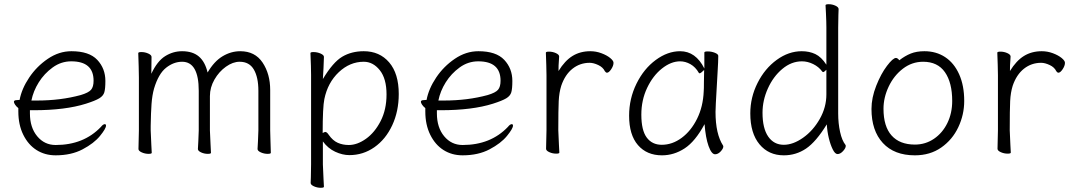

<svg xmlns="http://www.w3.org/2000/svg" viewBox="-20 -724 5086 911"><path d="M244 -36Q377 -36 459 -122Q469 -135 478 -135Q480 -135 481.5 -133Q483 -131 483 -128Q483 -114 454.5 -79Q426 -44 372 -15.5Q318 13 244 13Q193 13 153.5 -12Q114 -37 90.5 -84.5Q67 -132 67 -195V-211Q57 -219 51.5 -227.5Q46 -236 46 -241Q46 -249 60 -249L73 -250Q83 -303 118.5 -356Q154 -409 207 -445Q260 -481 319 -481Q403 -481 441.5 -440Q480 -399 480 -340Q480 -303 475 -286Q470 -269 451 -257.5Q432 -246 388 -232Q290 -201 140 -201H122V-186Q122 -119 156.5 -77.5Q191 -36 244 -36ZM155 -247Q268 -247 363 -273Q400 -284 412 -298Q424 -312 424 -341Q424 -387 397.5 -410Q371 -433 318 -433Q270 -433 230 -404Q190 -375 164 -333.5Q138 -292 129 -247Z M1117 -431Q1085 -431 1052 -407.5Q1019 -384 997.5 -346.5Q976 -309 976 -268V-105Q976 -102 979 -39L981 1Q981 6 966 6Q949 6 934 -1Q919 -8 919 -17L921 -54Q923 -90 923 -105V-293Q923 -431 844 -431Q804 -431 768 -402.5Q732 -374 711 -304Q702 -272 699 -231Q696 -190 695 -127V-105Q695 -100 698 -37Q700 -7 700 1Q700 6 685 6Q668 6 652.5 -1Q637 -8 637 -17L639 -105V-356L638 -409L636 -472Q636 -477 651 -477Q668 -477 683.5 -470Q699 -463 699 -454L698 -374Q726 -434 763.5 -457.5Q801 -481 844 -481Q894 -481 923.5 -456Q953 -431 965 -380Q996 -433 1036 -457Q1076 -481 1120 -481Q1190 -481 1226 -427Q1262 -373 1262 -297V-105L1263 -67L1265 1Q1265 6 1250 6Q1233 6 1217.5 -1Q1202 -8 1202 -17L1204 -54Q1206 -90 1206 -105V-293Q1206 -357 1184.5 -394Q1163 -431 1117 -431Z M1453 -472Q1453 -477 1467 -477Q1485 -477 1501 -470Q1517 -463 1517 -454L1515 -402L1512 -349Q1560 -429 1604 -455Q1648 -481 1706 -481Q1781 -481 1826.5 -428Q1872 -375 1872 -278Q1872 -196 1841 -129.5Q1810 -63 1756.5 -25.5Q1703 12 1638 12Q1605 12 1570.5 -4Q1536 -20 1512 -53V56Q1512 61 1515 124Q1517 154 1517 162Q1517 167 1502 167Q1485 167 1469.5 160Q1454 153 1454 144Q1454 128 1455 116L1456 55V-368Q1456 -403 1453 -472ZM1523 -98Q1531 -98 1540 -84Q1559 -57 1582.5 -46.5Q1606 -36 1635 -36Q1675 -36 1716.5 -65.5Q1758 -95 1786 -149.5Q1814 -204 1814 -276Q1814 -351 1782 -391Q1750 -431 1706 -431Q1640 -431 1587.5 -381.5Q1535 -332 1519 -254Q1511 -216 1511 -93Q1521 -98 1523 -98Z M2175 -36Q2308 -36 2390 -122Q2400 -135 2409 -135Q2411 -135 2412.5 -133Q2414 -131 2414 -128Q2414 -114 2385.5 -79Q2357 -44 2303 -15.5Q2249 13 2175 13Q2124 13 2084.5 -12Q2045 -37 2021.5 -84.5Q1998 -132 1998 -195V-211Q1988 -219 1982.5 -227.5Q1977 -236 1977 -241Q1977 -249 1991 -249L2004 -250Q2014 -303 2049.5 -356Q2085 -409 2138 -445Q2191 -481 2250 -481Q2334 -481 2372.5 -440Q2411 -399 2411 -340Q2411 -303 2406 -286Q2401 -269 2382 -257.5Q2363 -246 2319 -232Q2221 -201 2071 -201H2053V-186Q2053 -119 2087.5 -77.5Q2122 -36 2175 -36ZM2086 -247Q2199 -247 2294 -273Q2331 -284 2343 -298Q2355 -312 2355 -341Q2355 -387 2328.5 -410Q2302 -433 2249 -433Q2201 -433 2161 -404Q2121 -375 2095 -333.5Q2069 -292 2060 -247Z M2572 -416 2570 -474Q2570 -479 2585 -479Q2602 -479 2617.5 -472Q2633 -465 2633 -456Q2633 -446 2631.5 -431.5Q2630 -417 2630 -387Q2660 -436 2696.5 -458.5Q2733 -481 2781 -481Q2808 -481 2833.5 -471.5Q2859 -462 2875 -449Q2891 -436 2891 -426Q2891 -412 2880 -395.5Q2869 -379 2860 -379Q2855 -379 2850 -386Q2841 -405 2818.5 -415.5Q2796 -426 2778 -426Q2732 -426 2696.5 -398Q2661 -370 2643 -317Q2633 -285 2631 -244.5Q2629 -204 2629 -106Q2629 -101 2632 -38Q2634 -8 2634 0Q2634 5 2619 5Q2602 5 2586.5 -2Q2571 -9 2571 -18L2573 -106V-367Z M3381 -314Q3375 -214 3375 -193Q3375 -88 3411 -33Q3412 -30 3412 -29Q3412 -19 3399.5 -5.5Q3387 8 3373 8Q3356 8 3342 -31Q3328 -70 3323 -135Q3279 -53 3228.5 -20Q3178 13 3121 13Q3049 13 3007 -35.5Q2965 -84 2965 -175Q2965 -256 3000 -327Q3035 -398 3091.5 -439.5Q3148 -481 3207 -481Q3281 -481 3322 -399V-475Q3322 -480 3338 -480Q3356 -480 3372 -473.5Q3388 -467 3388 -459V-457Q3388 -434 3385 -385Q3382 -336 3381 -314ZM3120 -37Q3170 -37 3214.5 -70Q3259 -103 3287.5 -160.5Q3316 -218 3319 -291Q3320 -301 3320 -335L3321 -392Q3305 -376 3299 -376Q3298 -376 3296 -378Q3280 -406 3256 -419.5Q3232 -433 3207 -433Q3164 -433 3121 -399Q3078 -365 3050.5 -307Q3023 -249 3023 -180Q3023 -106 3048.5 -71.5Q3074 -37 3120 -37Z M3899 -661Q3897 -691 3897 -699Q3897 -704 3912 -704Q3929 -704 3944 -697Q3959 -690 3959 -681Q3959 -665 3958 -653L3957 -592V-185Q3957 -139 3966 -98Q3975 -57 3992 -36Q3993 -34 3993 -32Q3993 -21 3980 -7Q3967 7 3954 7Q3942 7 3931 -15.5Q3920 -38 3912.5 -69Q3905 -100 3903 -134Q3852 -51 3804.5 -19Q3757 13 3699 13Q3627 13 3583.5 -39.5Q3540 -92 3540 -186Q3540 -262 3574.5 -330.5Q3609 -399 3665.5 -440Q3722 -481 3784 -481Q3820 -481 3848.5 -467.5Q3877 -454 3901 -417V-593Q3901 -619 3899 -661ZM3699 -37Q3743 -37 3790.5 -70.5Q3838 -104 3869.5 -159.5Q3901 -215 3901 -276V-393Q3890 -382 3886 -382Q3883 -382 3881 -385Q3865 -407 3838.5 -420Q3812 -433 3785 -433Q3735 -433 3692 -397Q3649 -361 3623.5 -304.5Q3598 -248 3598 -189Q3598 -115 3625 -76Q3652 -37 3699 -37Z M4366 -481Q4422 -481 4464.5 -453Q4507 -425 4531 -371.5Q4555 -318 4555 -245Q4555 -180 4527 -120.5Q4499 -61 4446 -24Q4393 13 4321 13Q4223 13 4169 -45.5Q4115 -104 4115 -207Q4115 -260 4137.5 -317Q4160 -374 4188.5 -411.5Q4217 -449 4231 -449Q4239 -449 4247 -438Q4274 -459 4301.5 -470Q4329 -481 4366 -481ZM4321 -38Q4371 -38 4411.5 -65.5Q4452 -93 4475 -140Q4498 -187 4498 -245Q4498 -332 4463.5 -381.5Q4429 -431 4360 -431Q4307 -431 4264 -398Q4221 -365 4196.5 -313Q4172 -261 4172 -208Q4172 -124 4210.5 -81Q4249 -38 4321 -38Z M4714 -416 4712 -474Q4712 -479 4727 -479Q4744 -479 4759.5 -472Q4775 -465 4775 -456Q4775 -446 4773.5 -431.5Q4772 -417 4772 -387Q4802 -436 4838.5 -458.5Q4875 -481 4923 -481Q4950 -481 4975.5 -471.5Q5001 -462 5017 -449Q5033 -436 5033 -426Q5033 -412 5022 -395.5Q5011 -379 5002 -379Q4997 -379 4992 -386Q4983 -405 4960.5 -415.5Q4938 -426 4920 -426Q4874 -426 4838.5 -398Q4803 -370 4785 -317Q4775 -285 4773 -244.5Q4771 -204 4771 -106Q4771 -101 4774 -38Q4776 -8 4776 0Q4776 5 4761 5Q4744 5 4728.5 -2Q4713 -9 4713 -18L4715 -106V-367Z"/></svg>

Font: JyunsaiKaai Light
Style: Regular
Weight: 300
Designer: Fontworks Inc.
Version: Version 0.030;April 7, 2024;FontCreator 14.0.0.2901 64-bit